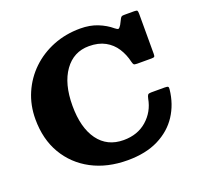

<svg xmlns="http://www.w3.org/2000/svg" viewBox="-135 -914 1109 1076"><g transform="rotate(-20 420.0 -375.5)"><path d="M40.5 -375Q40.5 -458.5 71.5 -530Q102.5 -601.5 158 -654.8Q213.5 -708 288 -737.8Q362.5 -767.5 449.5 -767.5Q507.5 -767.5 553 -749.2Q598.5 -731 632 -702.5Q645.5 -691.5 651.5 -692.5Q657.5 -693.5 667.5 -709.5L685.5 -744.5Q690 -751 693.8 -753Q697.5 -755 709.5 -755H768Q783 -755 786 -750.8Q789 -746.5 789 -731V-492.5Q789 -480 785.5 -476.5Q782 -473 768.5 -473H682.5Q666.5 -473 662.8 -477.5Q659 -482 656 -494Q645.5 -540 621.5 -577.2Q597.5 -614.5 558 -636.2Q518.5 -658 462 -658Q370 -658 315.8 -582Q261.5 -506 261.5 -375Q261.5 -244 315.2 -170.2Q369 -96.5 466.5 -96.5Q550 -96.5 605.2 -145Q660.5 -193.5 674 -268Q677.5 -284.5 682.2 -289.8Q687 -295 701.5 -295H783Q799 -295 802.5 -291Q806 -287 804.5 -275.5Q795.5 -190.5 752.5 -124.5Q709.5 -58.5 633.5 -20.5Q557.5 17.5 449.5 17.5Q328 17.5 236 -31.2Q144 -80 92.2 -168Q40.5 -256 40.5 -375Z"/></g></svg>

Font: Besley* Heavy
Style: Regular
Weight: 800
Designer: Owen Earl
Foundry: indestructible type*
Version: Version 3.000; ttfautohint (v1.8.3)